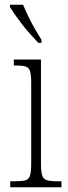

<svg xmlns="http://www.w3.org/2000/svg" viewBox="-20 -786 286 806"><path d="M23 0V-25H42Q72 -25 86.5 -29Q101 -33 106 -49Q111 -65 111 -98V-436Q111 -470 106.5 -486Q102 -502 88.5 -506.5Q75 -511 48 -511H38V-536H152V-99Q152 -65 157 -49.5Q162 -34 177 -29.5Q192 -25 222 -25H238V0ZM141 -606Q128 -620 110 -639.5Q92 -659 75 -681Q58 -703 44 -723Q30 -743 22 -756V-766H77Q86 -744 99 -717Q112 -690 127 -664Q142 -638 154 -619V-606Z"/></svg>

Font: Noto Serif Khmer Condensed ExtraLight
Style: Regular
Weight: 250
Width: 3
Designer: Danh Hong and the Monotype Design Team
Foundry: Monotype Imaging Inc.
Version: Version 2.004